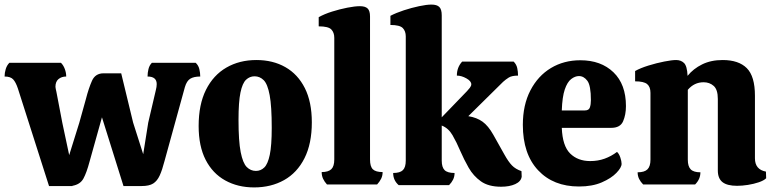

<svg xmlns="http://www.w3.org/2000/svg" viewBox="-49 -805 3383 838"><path d="M165 7 29 -419Q20 -446 8.5 -458.5Q-3 -471 -29 -471Q-29 -487 -24 -503.5Q-19 -520 -8 -531H217Q228 -520 234 -503.5Q240 -487 240 -471Q220 -471 206.5 -460Q193 -449 193 -426Q193 -422 194.5 -416Q196 -410 197 -405L223 -269L253 -128L297 -269L326 -373Q338 -420 352.5 -452.5Q367 -485 403 -485H480L532 -270L576 -132L598 -270L631 -411Q635 -426 635 -438Q635 -471 595 -471Q595 -487 599 -503.5Q603 -520 614 -531H805Q817 -520 821 -503.5Q825 -487 825 -471Q797 -471 781.5 -461.5Q766 -452 758 -425L669 -102Q659 -63 648 -39Q637 -15 619.5 -4Q602 7 569 7H490L396 -293L342 -100Q329 -51 315 -25.5Q301 0 267 6V7Z M1060 13Q989 13 934 -17.5Q879 -48 848.5 -107.5Q818 -167 818 -255Q818 -349 850 -413Q882 -477 939 -510Q996 -543 1070 -543Q1142 -543 1196.5 -512Q1251 -481 1281.5 -420.5Q1312 -360 1312 -271Q1312 -178 1280 -114.5Q1248 -51 1191 -19Q1134 13 1060 13ZM1068 -59Q1089 -59 1104.5 -74Q1120 -89 1128.5 -129.5Q1137 -170 1137 -247Q1137 -341 1128 -389.5Q1119 -438 1102 -455Q1085 -472 1062 -472Q1041 -472 1025 -457Q1009 -442 1000.5 -401Q992 -360 992 -282Q992 -189 1001.5 -141Q1011 -93 1028 -76Q1045 -59 1068 -59Z M1378 0Q1367 -12 1361 -25Q1355 -38 1355 -54Q1384 -54 1397 -66.5Q1410 -79 1410 -109V-640Q1410 -663 1397 -676.5Q1384 -690 1342 -690V-730Q1367 -744 1400.5 -754.5Q1434 -765 1467 -771.5Q1500 -778 1522 -778Q1545 -778 1555.5 -768Q1566 -758 1566 -733V-109Q1566 -78 1578.5 -66Q1591 -54 1621 -54Q1621 -38 1614.5 -25Q1608 -12 1597 0Z M2138 10Q2083 10 2050 -13.5Q2017 -37 1996.5 -73Q1976 -109 1960 -146Q1944 -184 1926 -215Q1908 -246 1879 -257V-104Q1879 -75 1891.5 -62.5Q1904 -50 1935 -50Q1935 -34 1928.5 -21Q1922 -8 1911 3H1691Q1667 -18 1667 -50Q1697 -50 1709.5 -62.5Q1722 -75 1722 -104V-646Q1722 -669 1709 -682.5Q1696 -696 1655 -696V-736Q1680 -749 1713.5 -760Q1747 -771 1780 -778Q1813 -785 1834 -785Q1858 -785 1868.5 -774.5Q1879 -764 1879 -738V-293L1989 -407Q1995 -413 2001.5 -421.5Q2008 -430 2008 -437Q2008 -451 1986.5 -463Q1965 -475 1945 -475Q1945 -511 1968 -536H2193Q2205 -524 2208.5 -508Q2212 -492 2212 -475Q2185 -475 2171.5 -466.5Q2158 -458 2147 -448L1995 -298Q2032 -292 2057 -274Q2082 -256 2104 -217Q2135 -162 2152.5 -130.5Q2170 -99 2185.5 -83Q2201 -67 2227 -58L2228 -34Q2225 -13 2200 -1.5Q2175 10 2138 10Z M2478 9Q2366 9 2299.5 -62Q2233 -133 2233 -260Q2233 -347 2266 -410.5Q2299 -474 2355.5 -508Q2412 -542 2484 -542Q2574 -542 2628.5 -489.5Q2683 -437 2683 -342Q2683 -304 2670.5 -275.5Q2658 -247 2619 -247H2403Q2406 -168 2439.5 -135Q2473 -102 2527 -102Q2561 -102 2590 -112.5Q2619 -123 2644 -142Q2653 -134 2658.5 -117.5Q2664 -101 2664 -90Q2664 -74 2641.5 -50.5Q2619 -27 2577.5 -9Q2536 9 2478 9ZM2403 -323H2504Q2521 -323 2525.5 -336Q2530 -349 2530 -368Q2530 -432 2514.5 -452.5Q2499 -473 2478 -473Q2461 -473 2444 -460Q2427 -447 2416 -414.5Q2405 -382 2403 -323Z M2758 0Q2747 -11 2740.5 -24Q2734 -37 2734 -53Q2764 -53 2777 -66Q2790 -79 2790 -108V-400Q2790 -426 2775.5 -438Q2761 -450 2723 -450V-495Q2746 -508 2781.5 -519Q2817 -530 2850.5 -536.5Q2884 -543 2902 -543Q2923 -543 2936.5 -530Q2950 -517 2952 -474Q2977 -505 3015.5 -524Q3054 -543 3105 -543Q3175 -543 3210.5 -507.5Q3246 -472 3246 -387V-114Q3246 -65 3294 -56L3295 -27Q3285 -17 3263 -9.5Q3241 -2 3215.5 2Q3190 6 3168 6Q3125 6 3104.5 -10Q3084 -26 3084 -61V-373Q3084 -414 3066 -430Q3048 -446 3022 -446Q2981 -446 2953 -413V-108Q2953 -79 2965.5 -66Q2978 -53 3008 -53Q3008 -23 2985 0Z"/></svg>

Font: Calistoga
Style: Regular
Weight: 400
Designer: Yvonne Schuttler, Eben Sorkin
Foundry: www.sorkintype.com
Version: Version 1.010; ttfautohint (v1.8.4.7-5d5b)